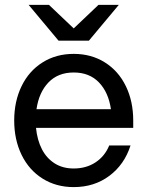

<svg xmlns="http://www.w3.org/2000/svg" viewBox="-20 -752 602 784"><path d="M38 -260Q38 -338 68 -400Q98 -462 153.5 -497Q209 -532 281 -532Q353 -532 408.5 -497Q464 -462 494 -400Q524 -338 524 -260V-230H127Q132 -180 151 -143Q170 -106 203 -85Q236 -64 281 -64Q332 -64 370 -89Q408 -114 426 -158H513Q488 -80 426.5 -34Q365 12 281 12Q209 12 153.5 -23Q98 -58 68 -120Q38 -182 38 -260ZM281 -456Q217 -456 178 -415.5Q139 -375 129 -306H433Q423 -375 384 -415.5Q345 -456 281 -456ZM97 -732H180L281 -636L382 -732H465L343 -586H219Z"/></svg>

Font: Aspekta Variable
Style: Regular
Weight: 400
Designer: Ivo Dolenc
Version: Version 2.100